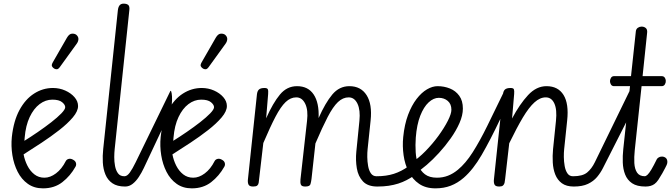

<svg xmlns="http://www.w3.org/2000/svg" viewBox="-20 -1024 3688 1054"><path d="M216 10Q167.5 10 132.8 -14.8Q98 -39.5 77 -80.8Q56 -122 48 -172Q40 -222 45 -272Q54.5 -360 86.8 -419.8Q119 -479.5 167 -510.2Q215 -541 270.5 -541Q306.5 -541 338 -527Q369.5 -513 389 -490.5Q408.5 -468 408.5 -442Q408.5 -413.5 379.8 -379.5Q351 -345.5 305.5 -310Q260 -274.5 208 -240.2Q156 -206 109.5 -176.5Q115.5 -144.5 130.2 -115Q145 -85.5 168.5 -67Q192 -48.5 224 -48.5Q255.5 -48.5 287.2 -72.2Q319 -96 341 -139.5Q346 -149 357.5 -151.8Q369 -154.5 381.5 -147Q394 -140.5 397 -129.5Q400 -118.5 394.5 -109Q366 -58 322.2 -24Q278.5 10 216 10ZM114 -251Q149.5 -273 188.5 -299.8Q227.5 -326.5 261.5 -353Q295.5 -379.5 316.8 -401.5Q338 -423.5 338 -435.5Q338 -449 321 -463Q304 -477 267.5 -477Q230 -477 197.5 -452.5Q165 -428 143 -381.5Q121 -335 115.5 -269ZM277.5 -647.5Q269.5 -652.5 265.5 -660Q261.5 -667.5 270.5 -683L347.5 -817Q360 -838.5 375.2 -839.2Q390.5 -840 399.5 -832.5Q411 -822 410.5 -809.2Q410 -796.5 401.5 -784.5L309 -656.5Q300 -644 292.2 -643.8Q284.5 -643.5 277.5 -647.5Z M667 0Q623 0 597 -18Q571 -36 558.8 -65.8Q546.5 -95.5 544.5 -132Q542.5 -168.5 546.5 -205L627 -967.5Q629 -985.5 636.5 -994.8Q644 -1004 658.5 -1004Q675.5 -1004 684 -996.8Q692.5 -989.5 690 -968L609.5 -205Q607.5 -187 607.2 -162Q607 -137 611.5 -112.8Q616 -88.5 627.8 -72.5Q639.5 -56.5 662 -56.5Q673 -56.5 678.8 -46.8Q684.5 -37 685 -25.5Q685 -15.5 680.8 -7.8Q676.5 0 667 0ZM663.5 -56.5Q678 -56.5 692.8 -77Q707.5 -97.5 725 -133.5L914.5 -523Q915.5 -524.5 916 -525Q916.5 -525.5 917 -525.5Q920 -525.5 922.5 -510.8Q925 -496 924.5 -475Q924 -457 921 -437.5Q918 -418 911 -402.5L769.5 -101.5Q757.5 -76 742.2 -52.8Q727 -29.5 708.2 -14.8Q689.5 0 667 0Q649 0 640.2 -9Q631.5 -18 631.5 -29Q631.5 -39.5 639.8 -48Q648 -56.5 663.5 -56.5Z M1033 10Q984.5 10 949.8 -14.8Q915 -39.5 894 -80.8Q873 -122 865 -172Q857 -222 862 -272Q871.5 -360 903.8 -419.8Q936 -479.5 984 -510.2Q1032 -541 1087.5 -541Q1123.5 -541 1155 -527Q1186.5 -513 1206 -490.5Q1225.5 -468 1225.5 -442Q1225.5 -413.5 1196.8 -379.5Q1168 -345.5 1122.5 -310Q1077 -274.5 1025 -240.2Q973 -206 926.5 -176.5Q932.5 -144.5 947.2 -115Q962 -85.5 985.5 -67Q1009 -48.5 1041 -48.5Q1072.5 -48.5 1104.2 -72.2Q1136 -96 1158 -139.5Q1163 -149 1174.5 -151.8Q1186 -154.5 1198.5 -147Q1211 -140.5 1214 -129.5Q1217 -118.5 1211.5 -109Q1183 -58 1139.2 -24Q1095.5 10 1033 10ZM931 -251Q966.5 -273 1005.5 -299.8Q1044.5 -326.5 1078.5 -353Q1112.5 -379.5 1133.8 -401.5Q1155 -423.5 1155 -435.5Q1155 -449 1138 -463Q1121 -477 1084.5 -477Q1047 -477 1014.5 -452.5Q982 -428 960 -381.5Q938 -335 932.5 -269ZM1094.5 -647.5Q1086.5 -652.5 1082.5 -660Q1078.5 -667.5 1087.5 -683L1164.5 -817Q1177 -838.5 1192.2 -839.2Q1207.5 -840 1216.5 -832.5Q1228 -822 1227.5 -809.2Q1227 -796.5 1218.5 -784.5L1126 -656.5Q1117 -644 1109.2 -643.8Q1101.5 -643.5 1094.5 -647.5Z M2051.5 0Q1999 0 1972.5 -28.2Q1946 -56.5 1938.8 -100.2Q1931.5 -144 1936 -191L1953 -360.5Q1959 -419.5 1942.5 -454.5Q1926 -489.5 1894 -489.5Q1862.5 -489.5 1835.2 -463.8Q1808 -438 1779 -382.2Q1750 -326.5 1711.5 -236.5L1690 -41.5Q1688 -25.5 1684.2 -12.8Q1680.5 0 1655.5 0Q1635.5 0 1631.5 -11Q1627.5 -22 1629.5 -39.5L1665.5 -360.5Q1672.5 -419.5 1655.5 -454.5Q1638.5 -489.5 1606.5 -489.5Q1575 -489.5 1548 -463.8Q1521 -438 1492.2 -383Q1463.5 -328 1425.5 -239L1402.5 -41.5Q1401.5 -30 1400 -20.5Q1398.5 -11 1392.2 -5.5Q1386 0 1369.5 0Q1349 0 1344 -11.2Q1339 -22.5 1341 -39.5L1390.5 -506Q1392.5 -524.5 1401.8 -532.8Q1411 -541 1432 -541Q1447 -541 1450.2 -533.8Q1453.5 -526.5 1452 -508L1441 -374.5Q1478.5 -459 1516.8 -505Q1555 -551 1610.5 -551Q1671.5 -551 1702 -505.2Q1732.5 -459.5 1729 -376Q1766 -459.5 1804.2 -505.2Q1842.5 -551 1898 -551Q1961 -551 1992.5 -501.5Q2024 -452 2014.5 -362.5L1998 -205Q1996 -187 1996.2 -162Q1996.5 -137 2000.8 -112.8Q2005 -88.5 2016 -72.5Q2027 -56.5 2046.5 -56.5Q2060.5 -56.5 2067.2 -47Q2074 -37.5 2074.5 -26.5Q2074.5 -16.5 2068.8 -8.2Q2063 0 2051.5 0ZM2254.5 -60.5Q2233.5 -46.5 2212 -35.2Q2190.5 -24 2166.2 -16.2Q2142 -8.5 2113.8 -4.2Q2085.5 0 2051.5 0Q2033.5 0 2024.8 -9Q2016 -18 2016 -29Q2016 -36 2019.5 -42.2Q2023 -48.5 2030.2 -52.5Q2037.5 -56.5 2048 -56.5Q2100.5 -56.5 2142 -69.8Q2183.5 -83 2223 -111.5Q2236 -121 2247.2 -117.5Q2258.5 -114 2264.5 -103.8Q2270.5 -93.5 2268.8 -81.2Q2267 -69 2254.5 -60.5Z M2193.5 -272Q2200.5 -341.5 2220.2 -393.8Q2240 -446 2267 -481Q2294 -516 2324 -533.5Q2354 -551 2382 -551Q2418 -551 2449.8 -538.2Q2481.5 -525.5 2501.2 -498.2Q2521 -471 2521 -428Q2521 -391 2502.5 -348.8Q2484 -306.5 2454.2 -264.5Q2424.5 -222.5 2390 -184.8Q2355.5 -147 2322.5 -118.8Q2289.5 -90.5 2265 -76L2239.5 -131.5Q2277 -155 2315.8 -194.5Q2354.5 -234 2386.8 -278.2Q2419 -322.5 2438.5 -361Q2458 -399.5 2458 -421.5Q2458 -453 2438 -470Q2418 -487 2389 -487Q2360 -487 2333 -462Q2306 -437 2287 -388.5Q2268 -340 2262.5 -269Q2259.5 -227.5 2262 -188.2Q2264.5 -149 2276.2 -117.5Q2288 -86 2312.8 -67.2Q2337.5 -48.5 2378.5 -48.5Q2388.5 -48.5 2393.2 -39.8Q2398 -31 2397.5 -20Q2397 -9 2390.5 0.5Q2384 10 2370.5 10Q2317 10 2280.8 -14.8Q2244.5 -39.5 2223.5 -80.8Q2202.5 -122 2195.5 -172Q2188.5 -222 2193.5 -272ZM2378.5 -48.5Q2411 -48.5 2439.2 -59.5Q2467.5 -70.5 2493.5 -92Q2536.5 -127.5 2575.2 -188.5Q2614 -249.5 2654.8 -332.5Q2695.5 -415.5 2744.5 -516.5Q2754 -535.5 2759.5 -536.5Q2763.5 -537.5 2765 -528.5Q2766.5 -519.5 2765.2 -503.8Q2764 -488 2759.5 -467.5Q2754.5 -446 2746.5 -421Q2738.5 -396 2726.5 -371Q2671 -254 2624.2 -173.5Q2577.5 -93 2525.5 -48Q2492 -19 2454.2 -4.5Q2416.5 10 2370.5 10Q2360.5 10 2356 1Q2351.5 -8 2352 -19Q2353 -30 2359.5 -39.2Q2366 -48.5 2378.5 -48.5Z M3130 0Q3089 0 3064.5 -18Q3040 -36 3028.2 -65.8Q3016.5 -95.5 3014.5 -132Q3012.5 -168.5 3016 -205L3032 -360.5Q3038.5 -422 3023.2 -455.8Q3008 -489.5 2976 -489.5Q2944.5 -489.5 2914 -462Q2883.5 -434.5 2850.2 -378.8Q2817 -323 2775.5 -237.5L2753 -41.5Q2752 -29.5 2749.8 -20.2Q2747.5 -11 2741 -5.5Q2734.5 0 2720.5 0Q2699.5 0 2694.5 -11.2Q2689.5 -22.5 2691.5 -39.5L2741 -506Q2743 -524.5 2752.2 -532.8Q2761.5 -541 2783 -541Q2798 -541 2801 -533.8Q2804 -526.5 2802.5 -508L2791 -373.5Q2833 -452.5 2878.8 -501.8Q2924.5 -551 2980 -551Q3043.5 -551 3073.5 -502.8Q3103.5 -454.5 3093.5 -362.5L3077 -205Q3075 -187 3075.2 -162Q3075.5 -137 3079.8 -112.8Q3084 -88.5 3094.8 -72.5Q3105.5 -56.5 3125 -56.5Q3138 -56.5 3144 -47.2Q3150 -38 3150 -27Q3150 -17 3145 -8.5Q3140 0 3130 0ZM3126.5 -56.5Q3178 -56.5 3203 -77Q3228 -97.5 3245.5 -133.5L3446 -545Q3448 -549.5 3448.8 -537Q3449.5 -524.5 3448.5 -502.2Q3447.5 -480 3444.8 -454.2Q3442 -428.5 3437.5 -406Q3433 -383.5 3426.5 -370.5L3290 -101.5Q3277 -75.5 3257.5 -52.2Q3238 -29 3207.5 -14.5Q3177 0 3130 0Q3112 0 3103.2 -9Q3094.5 -18 3094.5 -29Q3094.5 -36 3098 -42.2Q3101.5 -48.5 3108.8 -52.5Q3116 -56.5 3126.5 -56.5Z M3523.5 0Q3476.5 0 3450 -18Q3423.5 -36 3411.8 -65.8Q3400 -95.5 3398.8 -132Q3397.5 -168.5 3401.5 -205L3438.5 -551H3351Q3339.5 -551 3334 -559.8Q3328.5 -568.5 3328.5 -579Q3329 -589 3334.5 -597.5Q3340 -606 3351 -606H3444L3470.5 -852Q3472 -865 3481.5 -871.5Q3491 -878 3502 -878Q3516 -878 3525.2 -870Q3534.5 -862 3532.5 -844.5L3507.5 -606H3612Q3623.5 -606 3629 -598.2Q3634.5 -590.5 3635 -580.5Q3635.5 -570 3629.8 -560.5Q3624 -551 3612 -551H3502L3464.5 -199Q3460.5 -161.5 3462.2 -129Q3464 -96.5 3477.2 -76.5Q3490.5 -56.5 3520 -56.5Q3533 -56.5 3540 -47.5Q3547 -38.5 3547.5 -28Q3547.5 -17.5 3541.8 -8.8Q3536 0 3523.5 0ZM3518.5 -56.5Q3526 -56.5 3534.5 -64.5Q3543.5 -73 3555.8 -93.5Q3568 -114 3586 -150.5Q3587.5 -154 3595 -159.2Q3602.5 -164.5 3613.5 -164.5Q3625 -164.5 3633.8 -158Q3642.5 -151.5 3643.5 -137.5Q3644.5 -129.5 3639.8 -118.5Q3635 -107.5 3616 -73Q3604 -52 3594.2 -37.2Q3584.5 -22.5 3573 -14Q3554 0 3523.5 0Q3513 0 3508.2 -9Q3503.5 -18 3503.5 -29Q3503.5 -39.5 3507.5 -48Q3511.5 -56.5 3518.5 -56.5Z"/></svg>

Font: Edu SA Hand Cursive
Style: Regular
Weight: 400
Designer: Tina and Corey Anderson, Eben Sorkin, Mirko Velimirovic
Foundry: Google for Education
Version: Version 2.000